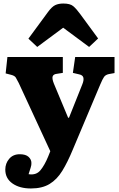

<svg xmlns="http://www.w3.org/2000/svg" viewBox="-20 -838 674 1088"><path d="M155 230Q91 230 50.5 201.5Q10 173 10 123Q10 88 32 62Q54 36 92 36Q126 36 142 51Q158 66 158 85Q159 96 153.5 113Q148 130 142 149Q185 156 209 127Q233 98 253 49L265 19L86 -368Q76 -388 69.5 -398.5Q63 -409 43 -414L12 -422L22 -515H336V-425L304 -420Q283 -418 278.5 -405.5Q274 -393 285 -365L366 -171H371L446 -359Q456 -383 452.5 -398Q449 -413 427 -417L393 -425L406 -515H629V-424L596 -418Q578 -414 569.5 -402Q561 -390 548 -359L392 11Q363 81 333 130Q303 179 261 204.5Q219 230 155 230ZM191 -572 141 -619 252 -770Q274 -800 293 -809Q312 -818 339 -818Q377 -818 394.5 -803.5Q412 -789 434 -759L536 -620L485 -572L338 -681Z"/></svg>

Font: Literata 12pt ExtraBold
Style: Regular
Weight: 800
Designer: Latin by Veronika Burian and Jose Scaglione. Greek by Irene Vlachou. Cyrillic by Vera Evstafieva.
Foundry: TypeTogether
Version: Version 3.002